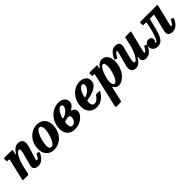

<svg xmlns="http://www.w3.org/2000/svg" viewBox="278 -1858 3432 3432"><g transform="rotate(-45 1994.0 -142.5)"><path d="M61.5 -520H232Q251 -520 254.5 -516.2Q258 -512.5 255 -497L242.5 -438Q237.5 -414 241.2 -413Q245 -412 259 -433.5Q291 -483.5 327.8 -508.8Q364.5 -534 412 -534Q449.5 -534 478 -516.5Q506.5 -499 514.8 -456.8Q523 -414.5 500.5 -341L433 -118Q431 -111.5 429.2 -102Q427.5 -92.5 427.5 -89Q427.5 -74.5 439.5 -74.5Q454 -74.5 471.8 -95.5Q489.5 -116.5 507 -153Q513 -164 517 -167.8Q521 -171.5 530.5 -167.5L559 -155.5Q569 -151 569.8 -146Q570.5 -141 564.5 -127Q534 -63 490 -24Q446 15 387 15Q334.5 15 307.5 -6.2Q280.5 -27.5 280.5 -64.5Q280.5 -74.5 282.5 -86.8Q284.5 -99 287.5 -108.5L344.5 -320Q359.5 -376 360.2 -406Q361 -436 333 -436Q313 -436 291.5 -412.8Q270 -389.5 250 -350.8Q230 -312 213.2 -264.2Q196.5 -216.5 185.5 -167.5L154 -26Q150.5 -11.5 145.8 -5.8Q141 0 123 0H33.5Q9 0 5 -4.8Q1 -9.5 5.5 -28.5L96 -419Q99.5 -433.5 96 -436.8Q92.5 -440 78.5 -440H58Q45 -440 42 -445Q39 -450 39 -464V-497Q39 -512.5 43 -516.2Q47 -520 61.5 -520Z M590 -201.5Q590 -273 613.5 -333.2Q637 -393.5 678.2 -437.5Q719.5 -481.5 772.8 -505.8Q826 -530 885 -530Q946 -530 990.8 -503.8Q1035.5 -477.5 1059.8 -431Q1084 -384.5 1084 -323.5Q1084 -251.5 1061.2 -190.5Q1038.5 -129.5 998.2 -84.5Q958 -39.5 905 -14.8Q852 10 792 10Q727 10 681.8 -17.5Q636.5 -45 613.2 -92.8Q590 -140.5 590 -201.5ZM736 -136.5Q736 -100.5 750.2 -80.2Q764.5 -60 792 -60Q813.5 -60 833.8 -81.8Q854 -103.5 871.8 -138.8Q889.5 -174 903 -216Q916.5 -258 924.2 -299.5Q932 -341 932 -374Q932 -410.5 919 -435.2Q906 -460 879 -460Q855.5 -460 834.2 -437.2Q813 -414.5 795 -377.5Q777 -340.5 763.8 -297Q750.5 -253.5 743.2 -211.2Q736 -169 736 -136.5Z M1116.5 -189Q1116.5 -265.5 1142.8 -329Q1169 -392.5 1214 -438.8Q1259 -485 1315.5 -510Q1372 -535 1432 -535Q1504.5 -535 1547.8 -499Q1591 -463 1591 -408.5Q1591 -362.5 1567 -334.2Q1543 -306 1506.5 -285Q1491 -275.5 1492.8 -272.8Q1494.5 -270 1515.5 -262Q1543.5 -251.5 1559.2 -232.5Q1575 -213.5 1575 -179Q1575 -146 1554.2 -112Q1533.5 -78 1497.2 -49.2Q1461 -20.5 1414.5 -2.8Q1368 15 1316 15Q1259.5 15 1214.2 -6.2Q1169 -27.5 1142.8 -72.5Q1116.5 -117.5 1116.5 -189ZM1310 -277.5Q1346 -288.5 1379.5 -311Q1413 -333.5 1434.2 -363Q1455.5 -392.5 1455.5 -426Q1455.5 -462.5 1420.5 -462.5Q1388 -462.5 1353 -421.2Q1318 -380 1295 -306.5Q1289 -286.5 1291.2 -279Q1293.5 -271.5 1310 -277.5ZM1352 -227Q1337 -222.5 1322.2 -219.2Q1307.5 -216 1294.5 -213.5Q1280 -210 1275.8 -202Q1271.5 -194 1270 -174Q1267.5 -148 1271.2 -122.5Q1275 -97 1287 -80Q1299 -63 1321 -63Q1349.5 -63 1372 -80.8Q1394.5 -98.5 1407.2 -125.8Q1420 -153 1420 -181.5Q1420 -201 1411 -211.2Q1402 -221.5 1388 -227.5Q1378.5 -231.5 1370.8 -231.2Q1363 -231 1352 -227Z M1668 -195Q1668 -266.5 1692 -327.8Q1716 -389 1757.8 -435Q1799.5 -481 1853.2 -506.8Q1907 -532.5 1967 -532.5Q2040.5 -532.5 2085.2 -496.8Q2130 -461 2130 -397.5Q2130 -348.5 2103.2 -314Q2076.5 -279.5 2033 -256.5Q1989.5 -233.5 1938.8 -219.8Q1888 -206 1840 -198Q1828 -196 1824 -190.2Q1820 -184.5 1820 -169Q1816.5 -113.5 1833 -88.2Q1849.5 -63 1883.5 -63Q1918.5 -63 1949 -87.8Q1979.5 -112.5 2002 -150Q2006.5 -157.5 2011.8 -160.2Q2017 -163 2030 -163H2082Q2100 -163 2103.8 -158.8Q2107.5 -154.5 2100 -140.5Q2077.5 -101 2045 -66Q2012.5 -31 1967.8 -9.2Q1923 12.5 1865 12.5Q1809 12.5 1764.5 -12Q1720 -36.5 1694 -82.8Q1668 -129 1668 -195ZM1850.5 -264.5Q1887 -275 1919.8 -298.5Q1952.5 -322 1973.5 -353.8Q1994.5 -385.5 1994.5 -420.5Q1994.5 -438.5 1986.8 -450.2Q1979 -462 1959 -462Q1925 -462 1890.8 -415Q1856.5 -368 1837.5 -289.5Q1834 -273.5 1835.5 -266.8Q1837 -260 1850.5 -264.5Z M2220 -520H2377Q2391.5 -520 2394.8 -517Q2398 -514 2395 -500.5L2387.5 -467.5Q2378.5 -426 2403.5 -460Q2428 -493 2459 -513.8Q2490 -534.5 2529.5 -534.5Q2589.5 -534.5 2632 -486.8Q2674.5 -439 2674.5 -342Q2674.5 -263.5 2651.2 -198.2Q2628 -133 2590 -85.2Q2552 -37.5 2506.5 -11.5Q2461 14.5 2416.5 14.5Q2383.5 14.5 2362 0Q2340.5 -14.5 2327.5 -37.5Q2317.5 -54.5 2313.5 -53.5Q2309.5 -52.5 2305 -32L2248 225.5Q2245 240 2240.2 245Q2235.5 250 2219.5 250H2126Q2105.5 250 2103 244Q2100.5 238 2103.5 222.5L2250 -416Q2253 -429 2252 -434.5Q2251 -440 2236 -440H2214Q2201.5 -440 2199.2 -444.2Q2197 -448.5 2197 -463V-499Q2197 -513.5 2201.8 -516.8Q2206.5 -520 2220 -520ZM2342 -154.5Q2342 -117 2352 -90Q2362 -63 2389.5 -63Q2408 -63 2426.5 -84Q2445 -105 2461.8 -139.5Q2478.5 -174 2491.5 -215.2Q2504.5 -256.5 2512.2 -297.2Q2520 -338 2520 -370.5Q2520 -412 2510 -434.2Q2500 -456.5 2477 -456.5Q2459.5 -456.5 2440.8 -434.5Q2422 -412.5 2404.2 -377.2Q2386.5 -342 2372.5 -301Q2358.5 -260 2350.2 -221.2Q2342 -182.5 2342 -154.5Z M2693 -387.5Q2725.5 -456.5 2768.2 -495.8Q2811 -535 2870 -535Q2932.5 -535 2954 -500Q2975.5 -465 2960.5 -406.5L2907.5 -200Q2893 -144.5 2893 -111.2Q2893 -78 2918 -78Q2934.5 -78 2955.8 -102Q2977 -126 2998.5 -166Q3020 -206 3038.2 -255Q3056.5 -304 3068 -354L3100.5 -500.5Q3102.5 -509.5 3106 -514.8Q3109.5 -520 3121 -520H3232Q3246.5 -520 3250.2 -518Q3254 -516 3251 -504.5L3153.5 -114.5Q3150 -101 3149.8 -87.2Q3149.5 -73.5 3162 -73.5Q3177 -73.5 3193 -95Q3209 -116.5 3228 -152.5Q3232.5 -161.5 3236.5 -165Q3240.5 -168.5 3251 -165L3275.5 -155Q3285.5 -151 3288 -146.5Q3290.5 -142 3285.5 -130.5Q3255 -62 3211.5 -22.2Q3168 17.5 3104 17.5Q3053.5 17.5 3031.5 -10.8Q3009.5 -39 3015 -78L3021 -105Q3022.5 -113.5 3019 -114Q3015.5 -114.5 3011 -106.5Q2978 -53 2939.5 -19.5Q2901 14 2851.5 14Q2818 14 2790 -2.5Q2762 -19 2752.5 -60.8Q2743 -102.5 2765.5 -179L2825.5 -401Q2828.5 -412.5 2831 -429.2Q2833.5 -446 2819.5 -446Q2804 -446 2787.2 -424.5Q2770.5 -403 2750 -362.5Q2745.5 -353 2742 -350Q2738.5 -347 2727.5 -351.5L2699 -363Q2689 -367 2688.8 -371.8Q2688.5 -376.5 2693 -387.5Z M3279 -100Q3279 -143 3306.2 -169Q3333.5 -195 3367 -195Q3400 -195 3421.2 -177.5Q3442.5 -160 3442.5 -128.5Q3442.5 -106 3435.2 -94.8Q3428 -83.5 3420.8 -78.2Q3413.5 -73 3413.5 -68Q3413.5 -59 3425 -59Q3441 -59 3457 -82.5Q3473 -106 3488.2 -145Q3503.5 -184 3516.8 -230.8Q3530 -277.5 3540.5 -324.8Q3551 -372 3558 -411Q3560.5 -429.5 3554.2 -434.8Q3548 -440 3530 -440H3505Q3488.5 -440 3483.8 -443.8Q3479 -447.5 3479 -464.5V-495.5Q3479 -512 3483.5 -516Q3488 -520 3504 -520H3896.5Q3918.5 -520 3921.8 -515.5Q3925 -511 3920.5 -492.5L3827 -115.5Q3825.5 -110.5 3824 -101Q3822.5 -91.5 3822.5 -88Q3822.5 -73.5 3833.5 -73.5Q3846.5 -73.5 3864 -95.2Q3881.5 -117 3898.5 -152.5Q3903.5 -163.5 3907.2 -167Q3911 -170.5 3922.5 -165.5L3950.5 -155Q3961 -150.5 3960.2 -143.8Q3959.5 -137 3954.5 -125.5Q3922.5 -56.5 3877.8 -19.5Q3833 17.5 3772.5 17.5Q3727 17.5 3700 -4.2Q3673 -26 3673 -66.5Q3673 -76.5 3675.2 -90.8Q3677.5 -105 3680 -114.5L3752.5 -417Q3755.5 -431.5 3753.2 -435.8Q3751 -440 3736.5 -440H3663.5Q3649 -440 3647.8 -434.5Q3646.5 -429 3643 -415Q3620 -324 3601 -246Q3582 -168 3558.2 -109.2Q3534.5 -50.5 3497.8 -17.8Q3461 15 3403 15Q3344 15 3311.5 -16.2Q3279 -47.5 3279 -100Z"/></g></svg>

Font: Besley* Narrow
Style: Bold Italic
Weight: 700
Width: 4
Italic angle: -13°
Designer: Owen Earl
Foundry: indestructible type*
Version: Version 3.000; ttfautohint (v1.8.3)